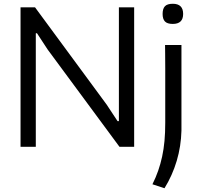

<svg xmlns="http://www.w3.org/2000/svg" viewBox="-20 -779 1059 1019"><path d="M897 -652Q868 -652 855.5 -665Q843 -678 843 -705Q843 -733 855.5 -746Q868 -759 897 -759Q952 -759 952 -705Q952 -652 897 -652ZM789 199Q807 163 819.5 127Q832 91 840.5 52Q849 13 853 -31Q857 -75 857 -128Q857 -132 857 -161Q857 -190 857 -232Q857 -274 857 -323Q857 -372 857 -416.5Q857 -461 856.5 -495Q856 -529 856 -540H943V-86Q941 -3 918 74.5Q895 152 853 220ZM89 -740H166L546 -224L604 -136H611V-740H692V0H614L233 -516L176 -603L170 -602V0H89Z"/></svg>

Font: Encode Sans Normal
Style: Regular
Weight: 400
Designer: Pablo Impallari, Andres Torresi
Foundry: Pablo Impallari, Andres Torresi
Version: Version 1.000; ttfautohint (v1.00) -l 8 -r 50 -G 200 -x 14 -